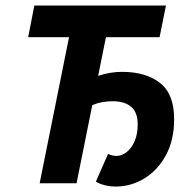

<svg xmlns="http://www.w3.org/2000/svg" viewBox="-20 -673 710 705"><path d="M404.6 12Q384.5 12 364.2 6.9Q344 1.9 332.1 -6.2L376.7 -107.7Q384.9 -103.9 392.4 -102.2Q399.8 -100.5 408.3 -100.5Q427 -100.5 444.9 -114.5Q462.9 -128.6 474.3 -154.6Q485.6 -180.7 485.6 -216.5Q485.6 -260.3 461.7 -280.8Q437.7 -301.3 393.2 -301.3Q374.6 -301.3 354.7 -297.7Q334.8 -294.1 318.7 -286.4L261.1 0H125.6L233.5 -536.4H83.5L106 -652.6H589.3L566 -536.4H369L340.4 -394.4Q363 -402 384.9 -405.6Q406.7 -409.2 428.1 -409.2Q514.7 -409.2 567.1 -368.8Q619.4 -328.5 619.4 -235.6Q619.4 -158.6 589.3 -103.3Q559.3 -47.9 510.4 -18Q461.5 12 404.6 12Z"/></svg>

Font: Source Sans Variable
Style: Italic
Weight: 200
Italic angle: -11°
Designer: Paul D. Hunt
Foundry: Adobe Systems Incorporated
Version: Version 3.006;hotconv 1.0.111;makeotfexe 2.5.65597